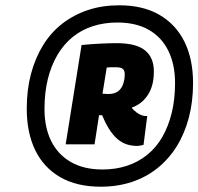

<svg xmlns="http://www.w3.org/2000/svg" viewBox="-20 -913 749 725"><path d="M360 -208Q270 -208 207.5 -244Q145 -280 113 -346Q81 -412 81 -503Q81 -574 97 -634Q113 -694 142.5 -742Q172 -790 215 -823.5Q258 -857 312 -875Q366 -893 430 -893Q520 -893 582 -857Q644 -821 676.5 -755.5Q709 -690 709 -599Q709 -529 693 -468.5Q677 -408 647 -360Q617 -312 574.5 -278Q532 -244 478 -226Q424 -208 360 -208ZM367 -273Q417 -273 459.5 -287Q502 -301 536 -328.5Q570 -356 593 -396Q616 -436 628.5 -487Q641 -538 641 -600Q641 -669 616 -720.5Q591 -772 542.5 -800Q494 -828 423 -828Q373 -828 330 -814Q287 -800 253.5 -772.5Q220 -745 196.5 -705Q173 -665 160.5 -614Q148 -563 148 -501Q148 -432 173 -381Q198 -330 247 -301.5Q296 -273 367 -273ZM228 -368 288 -743Q330 -747 363 -748.5Q396 -750 421 -750Q494 -750 527.5 -723Q561 -696 561 -643Q561 -594 542.5 -561.5Q524 -529 492.5 -513Q461 -497 422 -497L375 -478Q372 -478 368.5 -478Q365 -478 361.5 -478Q358 -478 354 -478L337 -368ZM388 -558Q412 -558 425.5 -568Q439 -578 445 -595.5Q451 -613 451 -633Q451 -646 444 -652.5Q437 -659 418 -659Q412 -659 407.5 -659Q403 -659 397.5 -659Q392 -659 383 -658L367 -559Q376 -559 380 -558.5Q384 -558 388 -558ZM498 -362Q477 -362 458.5 -368Q440 -374 423 -388.5Q406 -403 390 -429Q374 -455 359 -495L467 -523Q475 -507 486 -496.5Q497 -486 508.5 -480.5Q520 -475 529 -475Q531 -475 533 -475Q535 -475 536 -475L522 -366Q518 -365 510.5 -363.5Q503 -362 498 -362Z"/></svg>

Font: Georama ExtraCondensed Thin Black
Style: Italic
Weight: 900
Italic angle: -9°
Version: Version 1.001